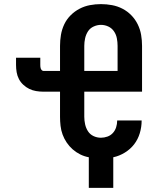

<svg xmlns="http://www.w3.org/2000/svg" viewBox="-20 -763 790 934"><path d="M412 151V2Q390 -2 370 -12Q350 -22 333.5 -36.5Q317 -51 304.5 -69.5Q292 -88 284.5 -108.5Q277 -129 274.5 -151Q272 -173 272 -195V-317H191Q173 -317 155.5 -320Q138 -323 122.5 -330.5Q107 -338 93.5 -350.5Q80 -363 72 -378.5Q64 -394 61 -411.5Q58 -429 58 -447V-482H176V-447Q176 -442 176.5 -437.5Q177 -433 178.5 -429Q180 -425 183.5 -421.5Q187 -418 191 -418H272V-540Q272 -567 276.5 -593.5Q281 -620 292.5 -644.5Q304 -669 323.5 -688.5Q343 -708 367 -720.5Q391 -733 417.5 -738Q444 -743 471 -743Q498 -743 525 -738Q552 -733 576 -720.5Q600 -708 619 -688.5Q638 -669 650 -644.5Q662 -620 666.5 -593.5Q671 -567 671 -540V-317H390V-195Q390 -177 394 -158.5Q398 -140 408 -124.5Q418 -109 435 -101Q452 -93 471 -93Q487 -93 502.5 -98.5Q518 -104 529 -116Q540 -128 545 -144Q550 -160 550 -176V-177H669V-176Q669 -145 660 -115Q651 -85 632.5 -61Q614 -37 587 -20.5Q560 -4 531 2V151ZM552 -418V-540Q552 -558 548.5 -576.5Q545 -595 534.5 -610.5Q524 -626 507 -634Q490 -642 471 -642Q453 -642 435.5 -634Q418 -626 408 -610.5Q398 -595 394 -576.5Q390 -558 390 -540V-418Z"/></svg>

Font: Iosevka Plex Etoile
Style: Bold
Weight: 700
Designer: Belleve Invis
Foundry: Belleve Invis
Version: Version 25.1.1; ttfautohint (v1.8.4)